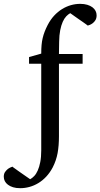

<svg xmlns="http://www.w3.org/2000/svg" viewBox="-117 -757 526 1006"><path d="M389.2 -676.8Q389.2 -661.6 383.1 -651.6Q377 -641.6 368.9 -635.5Q360.8 -629.4 353.3 -626.5Q345.7 -623.5 342.8 -623Q341.8 -624 334.7 -629.2Q327.6 -634.3 317.6 -641.4Q307.6 -648.4 296.1 -656.2Q284.7 -664.1 274.9 -671.1Q265.1 -678.2 258.3 -682.9Q251.5 -687.5 251 -688Q240.2 -682.1 230 -671.4Q219.7 -660.6 211.7 -642.6Q203.6 -624.5 198.5 -598.9Q193.4 -573.2 192.9 -538.1L191.9 -474.1H315.9V-422.9H191.9V-43Q191.9 6.3 184.8 45.2Q177.7 84 159.2 120.1Q144.5 147.9 125.2 168.5Q106 189 83.7 202.4Q61.5 215.8 37.4 222.4Q13.2 229 -11.2 229Q-32.7 229 -48.6 224.1Q-64.5 219.2 -75.4 210.9Q-86.4 202.6 -91.8 191.9Q-97.2 181.2 -97.2 168.9Q-97.2 153.3 -90.1 143.6Q-83 133.8 -74.7 127.4Q-64.9 120.6 -51.8 116.2Q-51.3 117.2 -46.9 120.4Q-42.5 123.5 -35.9 128.2Q-29.3 132.8 -21 138.9Q-12.7 145 -3.9 150.9Q15.6 165 41 182.1Q51.8 176.3 62.3 165.3Q72.8 154.3 80.8 136.2Q88.9 118.2 94 92Q99.1 65.9 99.1 30.8V-422.9H35.2V-458L99.1 -476.1Q99.1 -501 100.8 -520.8Q102.5 -540.5 106.7 -557.9Q110.8 -575.2 117.2 -591.6Q123.5 -607.9 132.8 -626Q147.5 -654.3 166.7 -675Q186 -695.8 208.3 -709.5Q230.5 -723.1 254.6 -730Q278.8 -736.8 303.2 -736.8Q324.2 -736.8 340.3 -731.9Q356.4 -727.1 367.4 -718.8Q378.4 -710.4 383.8 -699.7Q389.2 -689 389.2 -676.8Z"/></svg>

Font: Tagmukay Beta
Style: Regular
Weight: 400
Designer: Peter Martin
Foundry: SIL International
Version: Version 2.000; dev 82b92eM